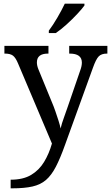

<svg xmlns="http://www.w3.org/2000/svg" viewBox="-20 -786 605 1046"><path d="M38 193Q106 193 149.5 167Q193 141 220 96.5Q247 52 263 -4L78 -441Q65 -472 50.5 -483Q36 -494 7 -494H4V-536H244V-494H241Q181 -494 181 -446Q181 -429 189 -409L262 -231Q272 -208 281.5 -180.5Q291 -153 299 -128Q307 -103 310 -86Q317 -115 328.5 -146Q340 -177 350 -207L417 -402Q426 -426 426 -445Q426 -494 360 -494H357V-536H565V-494H562Q533 -494 518 -479Q503 -464 486 -416L334 4Q308 77 284 123Q260 169 230.5 194.5Q201 220 157 230Q113 240 47 240H38ZM246 -619Q268 -648 292.5 -690Q317 -732 333 -766H440V-756Q428 -739 401 -710Q374 -681 342.5 -652.5Q311 -624 284 -606H246Z"/></svg>

Font: Noto Serif Oriya
Style: Regular
Weight: 400
Designer: David Williams
Foundry: Google LLC, David Williams
Version: Version 1.051; ttfautohint (v1.8.4.7-5d5b)